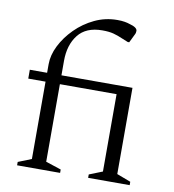

<svg xmlns="http://www.w3.org/2000/svg" viewBox="-83 -824 813 897"><g transform="rotate(10 323.0 -375.0)"><path d="M58 0V-16L121 -41V-408H39V-450H121V-491Q121 -534 143.5 -579Q166 -624 205 -663Q244 -702 294.5 -726Q345 -750 402 -750Q422 -750 436.5 -747.5Q451 -745 459 -742Q498 -732 498 -715Q498 -711 497 -706Q496 -701 492 -694L474 -657H467L440 -668Q415 -679 394 -684.5Q373 -690 341 -690Q264 -690 226.5 -642Q189 -594 189 -519V-450H526V-41L592 -16V0H395V-16L458 -41V-408H189V-40L262 -16V0Z"/></g></svg>

Font: Spectral SC Light
Style: Regular
Weight: 300
Designer: Jean-Baptiste Levee
Foundry: Production Type
Version: Version 2.001